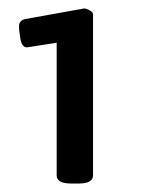

<svg xmlns="http://www.w3.org/2000/svg" viewBox="-20 -783 335 454"><path d="M149 -349Q114 -349 114 -368V-682L44 -671Q32 -671 28.5 -690Q25 -709 25 -721Q25 -735 40 -738L179 -763Q184 -763 192 -758.5Q200 -754 200 -749V-368Q200 -349 165 -349Z"/></svg>

Font: Asap Semi Condensed
Style: Bold
Weight: 700
Width: 4
Designer: Pablo Cosgaya
Foundry: Omnibus-Type
Version: Version 3.001; ttfautohint (v1.8.4.7-5d5b)